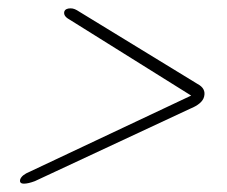

<svg xmlns="http://www.w3.org/2000/svg" viewBox="-20 -571 544 460"><path d="M134 -543Q136.5 -551 149 -551Q154.5 -551 159.2 -549Q164 -547 170 -543L453 -370Q474 -359 469 -339.5Q465 -322.5 435.5 -310.5L63.5 -137Q47.5 -131 37.5 -131Q25.5 -131 28.5 -141.5Q32.5 -152 51 -159.5L438 -342L146 -524.5Q131.5 -532.5 134 -543Z"/></svg>

Font: Fraunces 9pt Soft Thin
Style: Italic
Weight: 100
Italic angle: -16°
Version: Version 1.000;[b76b70a41]